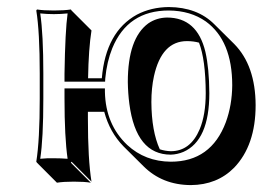

<svg xmlns="http://www.w3.org/2000/svg" viewBox="-20 -459 782 545"><path d="M510.7 -342.3Q439 -342.3 417 -242.7Q409.7 -209 409.7 -169.4Q410.2 -86.4 433.6 -35.2Q448.7 -30.3 464.8 -29.8Q520.5 -29.8 546.9 -92.3Q564 -133.3 564 -194.8Q563.5 -290 544.9 -337.9Q529.3 -342.3 510.7 -342.3ZM92.8 -250Q92.8 -369.1 83 -429.2L85 -432.1Q103 -429.2 132.8 -429.2Q162.1 -429.2 181.2 -432.1L183.1 -429.2L239.7 -372.6Q231.4 -320.3 230 -236.8H269Q280.3 -369.1 368.7 -417.5Q408.7 -438.5 459 -439Q540 -438.5 588.4 -390.1L645 -334Q705.1 -272.9 705.6 -160.6Q705.6 -46.4 644.5 17.1Q596.2 65.9 521.5 66.4Q440.4 65.9 387.2 12.7L330.6 -43.5Q291.5 -83.5 275.9 -141.6H229.5V-122.6Q229.5 -6.3 239.7 56.6L183.1 0L181.2 2.9L237.8 59.6Q219.7 56.6 189.5 56.6Q160.2 56.6 141.6 59.6L85 2.9L83 0Q92.8 -61 92.8 -179.2ZM103 -250V-179.2Q103 -65.4 94.2 -8.3Q113.8 -10.3 132.8 -9.8Q152.3 -9.8 171.9 -8.3Q163.1 -69.3 163.1 -179.2V-208H277.8V-198.2Q279.8 -105.5 341.3 -47.4Q392.1 -0.5 464.8 0Q579.1 0 621.1 -112.3Q638.7 -160.6 639.2 -216.8Q639.2 -343.3 564.5 -397.9Q521 -428.7 459 -429.2Q342.8 -429.2 298.8 -322.3Q283.2 -283.7 278.8 -236.3L278.3 -227.1H163.1V-250Q165 -371.6 171.9 -420.9Q151.9 -418.9 132.8 -418.9Q113.3 -418.9 94.2 -420.9Q103 -362.3 103 -250ZM454.1 -409.2Q539.6 -409.2 563 -312Q573.7 -265.6 574.2 -194.8Q574.2 -60.1 500.5 -27.8Q482.9 -20.5 464.8 -20Q366.2 -20 347.2 -164.1Q343.3 -193.8 342.8 -226.1Q342.8 -350.1 400.9 -392.6Q424.3 -408.7 454.1 -409.2Z"/></svg>

Font: Linux Biolinum Shadow O
Style: Regular
Weight: 400
Designer: Philipp H. Poll
Foundry: Philipp H. Poll
Version: Version 1.0.4